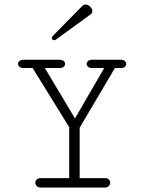

<svg xmlns="http://www.w3.org/2000/svg" viewBox="-20 -839 645 859"><path d="M223.6 -659.2Q211.9 -659.2 211.9 -669.9Q211.9 -673.8 215.3 -677.2L347.7 -812Q354.5 -818.8 362.8 -818.8Q374 -818.8 383.5 -809.1Q393.1 -799.3 393.1 -789.1Q393.1 -780.3 386.2 -775.4L229 -661.1Q227.1 -659.2 223.6 -659.2ZM163.1 0Q150.9 0 144.3 -6.8Q137.7 -13.7 137.7 -21.5Q137.7 -29.3 143.8 -35.6Q149.9 -42 162.1 -42H289.6V-270L126 -534.7H85Q72.8 -534.7 66.7 -540.5Q60.5 -546.4 60.5 -553.2Q60.5 -560.1 66.9 -565.9Q73.2 -571.8 85.4 -571.8H246.6Q259.3 -571.8 265.4 -565.9Q271.5 -560.1 271.5 -553.2Q271.5 -546.4 265.4 -540.5Q259.3 -534.7 247.1 -534.7H180.7L315.4 -309.1L446.3 -534.7H392.1Q379.9 -534.7 373.8 -540.5Q367.7 -546.4 367.7 -553.2Q367.7 -560.1 374 -565.9Q380.4 -571.8 392.6 -571.8H520Q532.7 -571.8 538.8 -565.7Q544.9 -559.6 544.9 -552.7Q544.9 -545.9 539.1 -540.3Q533.2 -534.7 521 -534.7H494.1L336.4 -267.6V-42H449.7Q461.4 -42 467.3 -35.6Q473.1 -29.3 473.1 -21.5Q473.1 -13.7 467 -6.8Q460.9 0 448.7 0Z"/></svg>

Font: Cutive Mono
Style: Regular
Weight: 400
Designer: Vernon Adams
Foundry: Vernon Adams
Version: Version 1.110; ttfautohint (v1.8.4.7-5d5b)